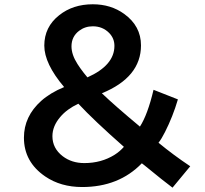

<svg xmlns="http://www.w3.org/2000/svg" viewBox="-20 -823 950 889"><path d="M778.8 45.9Q741.7 18.6 647.5 -58.6L636.7 -66.9Q530.3 43 360.4 43Q261.2 43 189.5 -5.9Q90.8 -73.2 90.8 -185.5Q90.8 -284.2 170.9 -356Q212.4 -393.1 276.9 -419.9Q185.1 -528.3 185.1 -611.8Q185.1 -698.2 253.9 -752.4Q317.4 -803.2 409.7 -803.2Q493.2 -803.2 554.7 -758.8Q632.8 -702.6 632.8 -612.8Q632.8 -465.3 451.7 -391.1Q511.2 -334 627.9 -236.8Q663.6 -292 690.9 -407.2L803.7 -362.8Q780.3 -283.2 744.1 -211.9Q728 -179.7 713.9 -162.1Q783.7 -104.5 860.8 -53.2ZM384.8 -464.8Q509.8 -520.5 509.8 -610.8Q509.8 -645.5 485.4 -670.4Q455.1 -701.2 409.7 -701.2Q374 -701.2 346.7 -680.7Q311 -653.8 311 -608.4Q311 -569.8 338.9 -526.4Q349.6 -509.3 367.7 -485.8Q384.3 -464.8 384.8 -464.8ZM342.8 -342.8Q289.6 -317.9 258.8 -281.2Q222.7 -238.8 222.7 -192.4Q222.7 -136.2 270.5 -99.6Q312 -67.9 370.6 -67.9Q449.2 -67.9 510.7 -106.4Q534.7 -121.6 553.7 -143.1Q414.1 -266.1 342.8 -342.8Z"/></svg>

Font: FORM UDPGothic
Style: Bold
Weight: 700
Foundry: Pronama LLC
Version: Version 1.051